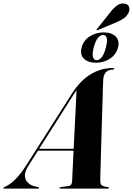

<svg xmlns="http://www.w3.org/2000/svg" viewBox="-81 -1109 781 1129"><path d="M85.5 -133.5Q56.5 -88 69.5 -55.5Q82.5 -23 126 -12.5L142.5 -9Q146 -8.5 147.2 -7.5Q148.5 -6.5 148.5 -4Q148.5 -2 146.8 -1Q145 0 141.5 0H-55Q-58 0 -59.5 -0.8Q-61 -1.5 -61 -3.5Q-61 -6 -58 -7.8Q-55 -9.5 -48 -12.5Q-21.5 -24 10.5 -56Q42.5 -88 75 -139.5L341.5 -558Q391 -635.5 452 -672.2Q513 -709 580.5 -709Q586.5 -709 588.5 -707.8Q590.5 -706.5 590.5 -704.5Q590.5 -702.5 589.2 -701.2Q588 -700 584 -700Q557 -699.5 542.2 -684.5Q527.5 -669.5 526 -640Q525.5 -629.5 524.2 -595.2Q523 -561 521.8 -511Q520.5 -461 518.5 -403.8Q516.5 -346.5 515 -288.8Q513.5 -231 512 -181Q510.5 -131 509.5 -96Q508.5 -61 508.5 -50Q508.5 -36 511.2 -28Q514 -20 523.2 -16Q532.5 -12 552 -9Q560 -7.5 560 -4.5Q560 -2.5 558 -1.2Q556 0 552.5 0H274.5Q272 0 270.5 -1Q269 -2 269 -4Q269 -6 270.5 -7Q272 -8 275 -8.5L321 -15Q332.5 -16.5 337.5 -24Q342.5 -31.5 343 -41.5Q343.5 -54 345 -86.8Q346.5 -119.5 348.8 -165Q351 -210.5 353.5 -262.5Q356 -314.5 358.8 -366.8Q361.5 -419 363.8 -465.2Q366 -511.5 367.5 -545Q369 -578.5 369.5 -592.5L379 -593.5Q378 -592.5 375.8 -589.5Q373.5 -586.5 367.5 -577.2Q361.5 -568 348.5 -548ZM132.5 -223 138.5 -234H395L396 -223ZM483 -740Q438 -740 413 -763.5Q388 -787 399 -829.5Q410 -872 446.8 -895.2Q483.5 -918.5 528.5 -918.5Q575 -918.5 599.2 -894.5Q623.5 -870.5 613 -829.5Q602 -788 565.5 -764Q529 -740 483 -740ZM525.5 -903.5Q509.5 -903.5 495 -886.2Q480.5 -869 470 -829.5Q460.5 -791 466 -773Q471.5 -755 487.5 -755Q503.5 -755 517.8 -773.2Q532 -791.5 541.5 -829.5Q551.5 -868 546.5 -885.8Q541.5 -903.5 525.5 -903.5ZM570 -1040Q591.5 -1067 611 -1079.2Q630.5 -1091.5 650.5 -1088Q673 -1084 677.8 -1068.5Q682.5 -1053 677 -1038.5Q667.5 -1016 648.5 -1002.5Q629.5 -989 607 -979.5L492.5 -931.5Q490.5 -931 489 -931Q487.5 -931 487 -932Q486 -933.5 487 -935Q488 -936.5 489 -938Z"/></svg>

Font: Fraunces 120pt
Style: Bold Italic
Weight: 700
Italic angle: -16°
Version: Version 1.000;[b76b70a41]